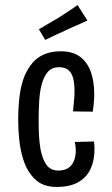

<svg xmlns="http://www.w3.org/2000/svg" viewBox="-20 -728 442 760"><path d="M204 12Q150 12 118.5 -18.5Q87 -49 72 -97Q61 -132 56.5 -172Q52 -212 52 -253Q52 -303 57.5 -347.5Q63 -392 77 -427Q90 -457 108.5 -479Q127 -501 155 -513Q183 -525 221 -525Q269 -525 298 -502.5Q327 -480 340 -442Q353 -404 353 -357Q353 -340 351.5 -322Q350 -304 347 -286L269 -287Q271 -309 273 -329Q275 -349 275 -367Q275 -395 270 -416.5Q265 -438 251.5 -450Q238 -462 214 -462Q185 -462 168.5 -442.5Q152 -423 144 -390Q137 -361 135 -325.5Q133 -290 133 -253Q133 -232 133.5 -211Q134 -190 136 -170.5Q138 -151 141 -134Q148 -98 164 -75.5Q180 -53 211 -53Q236 -53 251 -63.5Q266 -74 273 -92Q280 -110 280 -132Q280 -140 279 -148.5Q278 -157 276 -166L352 -168Q353 -160 353.5 -152.5Q354 -145 354 -137Q354 -93 338.5 -59.5Q323 -26 290 -7Q257 12 204 12ZM159 -570 134 -612Q145 -619 157.5 -626Q170 -633 183 -641Q196 -649 209 -656Q223 -665 236 -673.5Q249 -682 262.5 -691Q276 -700 287 -708L326 -647Q312 -640 297 -633.5Q282 -627 267 -620.5Q252 -614 238 -607Q224 -601 210.5 -594.5Q197 -588 184 -582Q171 -576 159 -570Z"/></svg>

Font: Truculenta Medium
Style: Regular
Weight: 500
Version: Version 1.002